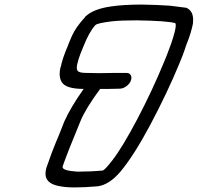

<svg xmlns="http://www.w3.org/2000/svg" viewBox="-20 -820 865 840"><path d="M305 0Q264 0 233 -7Q179 -19 179 -60Q179 -72 183 -86Q209 -161 224 -196L237 -227L262 -290Q289 -350 346 -431Q268 -431 250 -461Q241 -476 241 -497Q241 -511 245 -527L246 -528Q253 -564 277 -620Q279 -627 295 -663.5Q311 -700 352 -745V-746Q387 -781 467 -792Q521 -800 601 -800Q668 -799 724 -795L795 -786Q825 -773 825 -733Q825 -725 824 -716Q816 -676 798 -631Q793 -619 790 -608Q781 -581 766 -545Q712 -414 637 -273Q565 -138 506 -68Q458 -12 408 -5Q353 0 305 0ZM319 -69Q376 -69 430 -74Q441 -79 471 -118Q516 -176 580.5 -298.5Q645 -421 697 -547Q711 -580 719 -603L728 -627Q749 -688 749 -709Q749 -717 746 -719Q710 -729 578 -731Q511 -731 472 -727Q405 -719 397 -710Q370 -680 345 -617Q316 -549 316 -523Q316 -515 319 -511Q325 -501 357 -501Q377 -500 414 -500Q451 -500 485 -501H533Q547 -501 552 -491Q555 -486 555 -480Q555 -474 552 -466Q546 -452 532 -442Q518 -432 502.5 -432Q487 -432 457 -431H418Q354 -344 332 -290Q276 -155 254 -92V-89Q254 -73 319 -69Z"/></svg>

Font: Bubblez Graffiti
Style: Italic
Weight: 400
Italic angle: -22.5°
Designer: GGBotNet
Foundry: GGBotNet
Version: 1.00